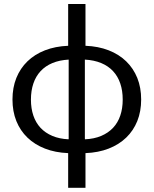

<svg xmlns="http://www.w3.org/2000/svg" viewBox="-20 -736 745 931"><path d="M392 -60.5Q436.5 -62.5 470.8 -77Q505 -91.5 528.2 -116.2Q551.5 -141 563.2 -175.5Q575 -210 575 -253Q575 -296.5 563.2 -331.2Q551.5 -366 528.2 -391Q505 -416 470.8 -430.2Q436.5 -444.5 391.5 -447V-65ZM313 -447Q268 -444.5 234 -430.2Q200 -416 176.8 -391Q153.5 -366 141.8 -331Q130 -296 130 -253Q130 -210 141.8 -175.5Q153.5 -141 176.5 -116.2Q199.5 -91.5 233.8 -77Q268 -62.5 312.5 -60.5L313 -63.5ZM394.5 -514Q457 -511.5 507 -492Q557 -472.5 592 -438.5Q627 -404.5 645.8 -357.8Q664.5 -311 664.5 -253.5Q664.5 -196 645.8 -149.2Q627 -102.5 592 -68.8Q557 -35 507 -15.5Q457 4 394.5 6.5V174.5H310.5V6.5Q248 4 198 -15.5Q148 -35 113 -68.8Q78 -102.5 59.2 -149.2Q40.5 -196 40.5 -253.5Q40.5 -311 59.2 -357.8Q78 -404.5 113 -438.5Q148 -472.5 198 -492Q248 -511.5 310.5 -514V-716.5H394.5Z"/></svg>

Font: Lato-Regular
Style: Regular
Weight: 400
Designer: Lukasz Dziedzic with Adam Twardoch and Botio Nikoltchev
Foundry: tyPoland Lukasz Dziedzic
Version: Version 2.015; 2015-08-06; http://www.latofonts.com/